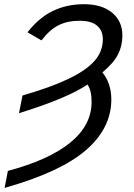

<svg xmlns="http://www.w3.org/2000/svg" viewBox="-20 -689 640 917"><path d="M511.7 -214.4Q511.7 -76.2 389.9 28.6Q268.1 133.3 2 208.5L17.6 127.4Q215.8 74.2 316.7 -8.8Q417.5 -91.8 417.5 -202.1Q417.5 -257.8 397.9 -285.2Q299.8 -219.2 70.8 -148.4L87.4 -232.9Q224.6 -272.5 308.8 -313.2Q393.1 -354 432.1 -398.9Q471.2 -443.8 471.2 -502Q471.2 -542 444.1 -565.9Q417 -589.8 359.9 -589.8Q302.7 -589.8 260.3 -568.8Q217.8 -547.9 178.2 -496.1L111.3 -534.7Q166.5 -605 232.9 -637Q299.3 -668.9 381.3 -668.9Q466.3 -668.9 515.4 -628.4Q564.5 -587.9 564.5 -519.5Q564.5 -469.7 543.5 -428.7Q522.5 -387.7 468.8 -342.8Q488.8 -320.3 500.2 -286.9Q511.7 -253.4 511.7 -214.4Z"/></svg>

Font: Liberation Mono
Style: Italic
Weight: 400
Italic angle: -12°
Monospace: yes
Designer: Steve Matteson
Foundry: Ascender Corporation
Version: Version 2.1.5